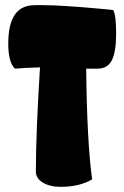

<svg xmlns="http://www.w3.org/2000/svg" viewBox="-20 -724 482 744"><path d="M419 -685Q430 -664 430 -593.5Q430 -523 413.5 -490.5Q397 -458 358 -458H314Q317 -174 337 -29Q288 0 215 0Q173 0 146 -16.5Q119 -33 119 -59Q119 -60 119 -61Q119 -207 135 -463Q70 -461 38 -458Q12 -482 12 -555.5Q12 -629 37 -666.5Q62 -704 116 -704H148Q216 -704 370 -690Z"/></svg>

Font: Chela One Cyrilic
Style: Regular
Weight: 400
Designer: Miguel Hernandez
Foundry: LatinoType
Version: Version 1.001